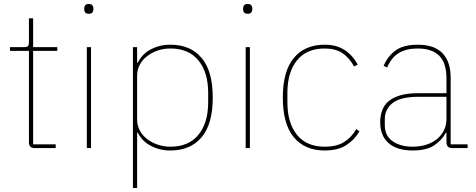

<svg xmlns="http://www.w3.org/2000/svg" viewBox="-20 -742 2383 962"><path d="M154 0Q125 0 125 -29V-487H30V-506H102Q116 -506 120.5 -511.5Q125 -517 125 -531V-650H146V-506H267V-487H146V-19H259V0Z M425 -673Q412 -673 407 -679.5Q402 -686 402 -694V-701Q402 -709 407 -715.5Q412 -722 425 -722Q438 -722 443 -715.5Q448 -709 448 -701V-694Q448 -686 443 -679.5Q438 -673 425 -673ZM415 -506H436V0H415Z M646 -506H667V-428H670Q678 -444 692 -460.5Q706 -477 726.5 -489.5Q747 -502 774 -510Q801 -518 834 -518Q934 -518 990 -452Q1046 -386 1046 -253Q1046 -120 990 -54Q934 12 834 12Q801 12 774 4Q747 -4 726.5 -16.5Q706 -29 692 -45Q678 -61 670 -78H667V200H646ZM834 -7Q925 -7 974 -66.5Q1023 -126 1023 -229V-277Q1023 -380 974 -439.5Q925 -499 834 -499Q801 -499 771 -489Q741 -479 717.5 -461Q694 -443 680.5 -418Q667 -393 667 -363V-143Q667 -113 680.5 -88Q694 -63 717.5 -45Q741 -27 771 -17Q801 -7 834 -7Z M1221 -673Q1208 -673 1203 -679.5Q1198 -686 1198 -694V-701Q1198 -709 1203 -715.5Q1208 -722 1221 -722Q1234 -722 1239 -715.5Q1244 -709 1244 -701V-694Q1244 -686 1239 -679.5Q1234 -673 1221 -673ZM1211 -506H1232V0H1211Z M1607 12Q1507 12 1452 -54.5Q1397 -121 1397 -253Q1397 -385 1452 -451.5Q1507 -518 1607 -518Q1667 -518 1708 -490.5Q1749 -463 1772 -418L1754 -409Q1730 -453 1695.5 -476Q1661 -499 1607 -499Q1516 -499 1468 -439.5Q1420 -380 1420 -277V-229Q1420 -126 1468 -66.5Q1516 -7 1607 -7Q1666 -7 1703.5 -30Q1741 -53 1765 -95L1781 -84Q1756 -41 1714.5 -14.5Q1673 12 1607 12Z M2246 0Q2217 0 2217 -29V-77H2214Q2195 -41 2156.5 -14.5Q2118 12 2048 12Q1970 12 1927.5 -24.5Q1885 -61 1885 -130Q1885 -161 1894.5 -188Q1904 -215 1926 -234Q1948 -253 1984.5 -264Q2021 -275 2075 -275H2217V-349Q2217 -427 2180.5 -463Q2144 -499 2073 -499Q2016 -499 1978.5 -476.5Q1941 -454 1920 -404L1902 -412Q1923 -461 1962.5 -489.5Q2002 -518 2073 -518Q2156 -518 2197 -475.5Q2238 -433 2238 -352V-19H2323V0ZM2048 -7Q2082 -7 2112.5 -16Q2143 -25 2166 -42.5Q2189 -60 2203 -86.5Q2217 -113 2217 -148V-257H2076Q1987 -257 1947.5 -226Q1908 -195 1908 -145V-115Q1908 -62 1947 -34.5Q1986 -7 2048 -7Z"/></svg>

Font: IBM Plex Sans Devanagari Thin
Style: Regular
Weight: 100
Designer: Mike Abbink, Paul van der Laan, Pieter van Rosmalen, Erin McLaughlin
Foundry: Bold Monday
Version: Version 1.1